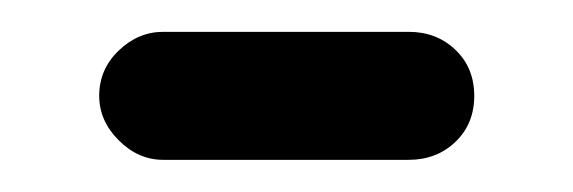

<svg xmlns="http://www.w3.org/2000/svg" viewBox="-20 -597 358 120"><path d="M42 -537.1Q42 -553.7 54.2 -565.4Q66.4 -577.1 82 -577.1H235.4Q252.9 -577.1 264.6 -565.9Q276.4 -554.7 276.4 -537.1Q276.4 -519.5 264.6 -508.3Q252.9 -497.1 235.4 -497.1H82Q66.4 -497.1 54.2 -509.3Q42 -521.5 42 -537.1Z"/></svg>

Font: FakePearl
Style: Regular
Weight: 400
Version: Version 1.2